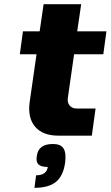

<svg xmlns="http://www.w3.org/2000/svg" viewBox="-20 -650 530 920"><path d="M305 -180Q302 -158 314 -144Q326 -130 348 -130H438L420 0H260Q185 0 148.5 -42.5Q112 -85 122 -160L155 -390H75L90 -500H170L189 -630H369L350 -500H490L475 -390H335ZM234 40Q271 40 284.5 61.5Q298 83 292 130Q283 193 248 221.5Q213 250 145 250L153 190Q203 190 209 150Q177 150 164.5 138Q152 126 156 100Q158 84 163.5 73Q169 62 179 54.5Q189 47 202.5 43.5Q216 40 234 40Z"/></svg>

Font: Fivo Sans Modern Heavy
Style: Regular
Weight: 900
Designer: Alexander Slobzheninov
Foundry: Alexander Slobzheninov
Version: 1.0